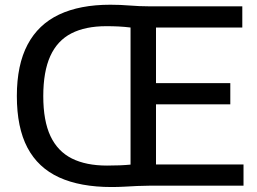

<svg xmlns="http://www.w3.org/2000/svg" viewBox="-20 -766 1060 792"><path d="M440.5 5.5Q311 5.5 224 -34.2Q137 -74 93.2 -156.8Q49.5 -239.5 49.5 -370Q49.5 -498.5 93.8 -582Q138 -665.5 223.8 -706Q309.5 -746.5 435 -746.5Q475.5 -746.5 515.8 -743.2Q556 -740 591 -740H979.5V-652.5H623.5V-87.5H984.5V0H595Q572.5 0 546.5 1.2Q520.5 2.5 493.5 4Q466.5 5.5 440.5 5.5ZM421.5 -83Q450 -83 474 -84Q498 -85 518.5 -87V-652.5Q493.5 -655.5 469.2 -656.8Q445 -658 418.5 -658Q332 -658 274.2 -628.2Q216.5 -598.5 187.5 -534.8Q158.5 -471 158.5 -369.5Q158.5 -267.5 188.2 -204.5Q218 -141.5 276.5 -112.2Q335 -83 421.5 -83ZM586.5 -335.5V-423H930V-335.5Z"/></svg>

Font: Encode Sans SC Medium
Style: Regular
Weight: 500
Version: Version 3.002